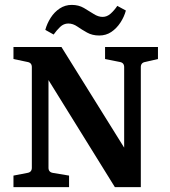

<svg xmlns="http://www.w3.org/2000/svg" viewBox="-20 -764 694 784"><path d="M573 -511Q555 -508 555 -490V0H449L152 -479L178 -482V-79Q178 -61 196 -58L262 -47V0H35V-47L92 -58Q110 -61 110 -79V-490Q110 -508 92 -511L35 -523V-572H231L512 -121L487 -118V-490Q487 -508 469 -511L409 -523V-572H625V-523ZM385 -619Q357 -619 335.5 -631Q314 -643 296 -655.5Q278 -668 259 -668Q240 -668 225.5 -654Q211 -640 199 -623L165 -642Q172 -668 187 -691.5Q202 -715 224 -729.5Q246 -744 273 -744Q301 -744 322.5 -731.5Q344 -719 362.5 -707Q381 -695 399 -695Q417 -695 432 -708.5Q447 -722 459 -740L494 -721Q487 -695 471.5 -671.5Q456 -648 434.5 -633.5Q413 -619 385 -619Z"/></svg>

Font: Rasa SemiBold
Style: Regular
Weight: 600
Designer: Anna Giedrys (Yrsa+Rasa design), David Brezina (Yrsa art-direction, Rasa art-direction, design)
Foundry: Rosetta Type Foundry
Version: Version 2.004